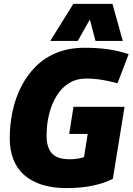

<svg xmlns="http://www.w3.org/2000/svg" viewBox="-20 -955 680 985"><path d="M320 10Q252 10 198 -6.5Q144 -23 106.5 -55Q69 -87 49.5 -135Q30 -183 30 -246Q30 -317 44.5 -384.5Q59 -452 89 -511Q119 -570 164.5 -615Q210 -660 272.5 -685Q335 -710 415 -710Q477 -710 532 -702.5Q587 -695 640 -677L583 -528Q560 -534 534.5 -539.5Q509 -545 481.5 -548.5Q454 -552 422 -552Q373 -552 335 -529Q297 -506 271.5 -465Q246 -424 232.5 -371.5Q219 -319 219 -259Q219 -225 227 -202Q235 -179 250 -164.5Q265 -150 287.5 -144Q310 -138 339 -138Q362 -138 381 -141.5Q400 -145 411 -149L430 -268H335L357 -407H619L559 -38Q518 -16 457.5 -3Q397 10 320 10ZM238 -745 356 -935H557L610 -745H470L441 -855L379 -745Z"/></svg>

Font: Georama ExtraBold
Style: Italic
Weight: 800
Italic angle: -9°
Version: Version 1.001